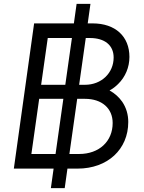

<svg xmlns="http://www.w3.org/2000/svg" viewBox="-20 -865 740 985"><path d="M378 0C532 0 638 -99 638 -239C638 -277 628 -312 607 -343C590 -367 569 -386 542 -401C559 -410 573 -421 586 -434C623 -470 644 -520 644 -573C644 -678 572 -745 455 -745H430L444 -845H373L359 -745H155L51 0H255L241 100H312L326 0ZM225 -670H349L315 -430H191ZM386 -430 420 -670H441C516 -670 563 -634 563 -570C563 -491 501 -430 416 -430ZM181 -358H305L265 -75H141ZM336 -75 376 -358H416C503 -358 558 -309 558 -234C558 -140 489 -75 386 -75Z"/></svg>

Font: Plus Jakarta Sans
Style: Italic
Weight: 400
Italic angle: -8°
Designer: Gumpita Rahayu
Foundry: Tokotype
Version: Version 2.071;gftools[0.9.30]